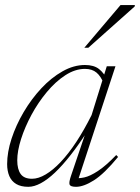

<svg xmlns="http://www.w3.org/2000/svg" viewBox="-20 -710 540 740"><path d="M254 -33.5 313 -207.5H319Q284.5 -153.5 252.5 -112.8Q220.5 -72 191.8 -44.8Q163 -17.5 137.2 -3.8Q111.5 10 89.5 10Q60.5 10 42.5 -0.8Q24.5 -11.5 16 -31.2Q7.5 -51 7.5 -77.5Q7.5 -123.5 24.5 -175.5Q41.5 -227.5 71.2 -278Q101 -328.5 139.2 -369.5Q177.5 -410.5 220.8 -435Q264 -459.5 307.5 -459.5Q342 -459.5 361.8 -443.8Q381.5 -428 395.5 -399.5L380.5 -386.5Q369 -416 352 -430.2Q335 -444.5 307.5 -444.5Q269.5 -444.5 231.8 -420Q194 -395.5 160.5 -355.2Q127 -315 101.5 -267.8Q76 -220.5 61.2 -174.2Q46.5 -128 46.5 -92Q46.5 -57.5 59.8 -39.2Q73 -21 103.5 -21Q128 -21 156.2 -37.8Q184.5 -54.5 214.2 -86Q244 -117.5 274 -163Q304 -208.5 333 -266.5L378 -411L391.5 -454.5H425L278.5 -9L266 -24Q282.5 -21.5 304.8 -26.2Q327 -31 357.2 -50.8Q387.5 -70.5 428 -112.5L435 -105Q382 -40.5 342.2 -15.2Q302.5 10 273 10Q251.5 10 248.2 1.2Q245 -7.5 254 -33.5ZM305 -526 444.5 -690.5H500L499 -685L320.5 -526Z"/></svg>

Font: Newsreader 36pt ExtraLight
Style: Italic
Weight: 250
Italic angle: -17°
Designer: Hugues Gentile
Foundry: Production Type
Version: Version 1.003